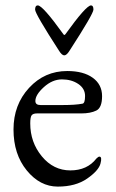

<svg xmlns="http://www.w3.org/2000/svg" viewBox="-20 -677 428 711"><path d="M215 -550Q218 -545 222 -550Q299 -657 317 -657Q326 -657 326 -641.5Q326 -626 238 -490Q227 -472 218 -472Q209 -472 198 -490Q110 -626 110 -641.5Q110 -657 120 -657Q138 -657 215 -550ZM229 -414Q289 -414 323.5 -389Q358 -364 358 -321Q358 -278 336.5 -267.5Q315 -257 281 -257H117Q103 -257 97.5 -250.5Q92 -244 92 -220Q92 -150 135 -98Q178 -46 240.5 -46Q303 -46 337 -90Q344 -97 348 -97Q359 -97 352 -71Q345 -45 302.5 -15.5Q260 14 194 14Q128 14 79 -46Q30 -106 30 -197.5Q30 -289 87.5 -351.5Q145 -414 229 -414ZM111 -303Q111 -288 130 -288H212Q259 -288 285 -293Q295 -294 295 -321.5Q295 -349 270 -366Q245 -383 209.5 -383Q174 -383 142.5 -354.5Q111 -326 111 -303Z"/></svg>

Font: EB Garamond
Style: Regular
Weight: 400
Version: Version 0.012